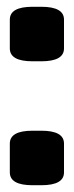

<svg xmlns="http://www.w3.org/2000/svg" viewBox="-20 -545 218 567"><path d="M76 2Q9 2 9 -36V-121Q9 -159 76 -159H102Q169 -159 169 -121V-36Q169 2 102 2ZM76 -364Q9 -364 9 -402V-487Q9 -525 76 -525H102Q169 -525 169 -487V-402Q169 -364 102 -364Z"/></svg>

Font: Asap Condensed ExtraBold
Style: Regular
Weight: 800
Width: 3
Designer: Pablo Cosgaya
Foundry: Omnibus-Type
Version: Version 3.001; ttfautohint (v1.8.4.7-5d5b)